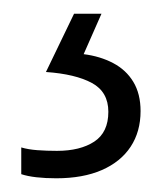

<svg xmlns="http://www.w3.org/2000/svg" viewBox="-20 -20 237 280"><path d="M185 142Q185 172 170.5 194Q156 216 128.5 228Q101 240 62 240Q46 240 33 238.5Q20 237 11 234V195Q21 198 34.5 199Q48 200 63 200Q97 200 117.5 186.5Q138 173 138 143Q138 114 114 101Q90 88 47 85L88 0H128L102 59Q126 62 145 72Q164 82 174.5 99.5Q185 117 185 142Z"/></svg>

Font: Noto Sans Display Light
Style: Regular
Weight: 300
Designer: Monotype Design Team
Foundry: Monotype Imaging Inc.
Version: Version 2.003